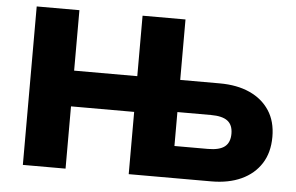

<svg xmlns="http://www.w3.org/2000/svg" viewBox="-50 -778 1311 851"><g transform="rotate(5 605.5 -352.5)"><path d="M80 0V-705H270V-436H551V-705H742V-436H918Q995 -436 1051.5 -410.5Q1108 -385 1139.5 -337Q1171 -289 1171 -220Q1171 -150 1139.5 -101Q1108 -52 1051.5 -26Q995 0 918 0H551V-277H270V0ZM742 -142H891Q942 -142 965.5 -160.5Q989 -179 989 -218Q989 -257 965.5 -275Q942 -293 891 -293H742Z"/></g></svg>

Font: Nunito Sans 8pt Black
Style: Regular
Weight: 900
Version: Version 3.101;gftools[0.9.27]